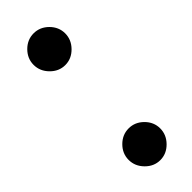

<svg xmlns="http://www.w3.org/2000/svg" viewBox="-4 -808 399 399"><g transform="rotate(45 195.5 -608.5)"><path d="M25.6 -641.4Q11.7 -627.4 11.7 -608.9Q11.7 -590.3 25.6 -576.4Q39.6 -562.5 58.1 -562.5Q76.7 -562.5 90.8 -576.4Q105 -590.3 105 -608.9Q105 -627.4 90.8 -641.4Q76.7 -655.3 58.1 -655.3Q39.6 -655.3 25.6 -641.4ZM304.9 -641.4Q291 -627.4 291 -608.9Q291 -590.3 304.9 -576.4Q318.8 -562.5 337.4 -562.5Q356 -562.5 370.1 -576.4Q384.3 -590.3 384.3 -608.9Q384.3 -627.4 370.1 -641.4Q356 -655.3 337.4 -655.3Q318.8 -655.3 304.9 -641.4Z"/></g></svg>

Font: LilGrotesk
Style: Regular
Weight: 400
Designer: BSozoo
Foundry: BSozoo
Version: Version 1.004;PS 001.004;hotconv 1.0.70;makeotf.lib2.5.58329